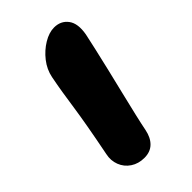

<svg xmlns="http://www.w3.org/2000/svg" viewBox="-168 -573 643 643"><g transform="rotate(-45 153.0 -251.5)"><path d="M121.8 10.2Q93.8 10.2 73.1 -3.6Q52.4 -17.4 43.5 -40.4Q34.6 -63.4 40.2 -89Q53 -153.8 60.9 -198.6Q68.8 -243.4 73.6 -276.4Q78.4 -309.4 83 -338.5Q87.6 -367.6 94 -400Q100 -430.4 119.9 -455.8Q139.8 -481.2 166.1 -497Q192.4 -512.8 216.2 -512.8Q247.8 -512.8 265.5 -489.4Q283.2 -466 275.2 -421Q271 -401.2 262.8 -364.7Q254.6 -328.2 243.9 -283.4Q233.2 -238.6 222.4 -194.2Q211.6 -149.8 202.9 -112.3Q194.2 -74.8 190 -53Q184 -23.2 166.9 -6.5Q149.8 10.2 121.8 10.2Z"/></g></svg>

Font: Shantell Sans Light
Style: Italic
Weight: 300
Italic angle: -11°
Designer: Stephen Nixon, Anya Danilova, Shantell Martin
Foundry: Arrow Type
Version: Version 1.008;[ac192a2d6]